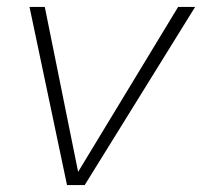

<svg xmlns="http://www.w3.org/2000/svg" viewBox="-20 -533 582 553"><path d="M542 -513H493L205 -38L109 -513H65L173 0H224Z"/></svg>

Font: Nacelle UltraLight
Style: Italic
Weight: 200
Italic angle: -12°
Designer: Sora Sagano
Foundry: Sora Sagano
Version: Version 1.000;FEAKit 1.0